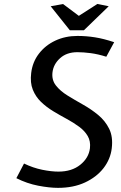

<svg xmlns="http://www.w3.org/2000/svg" viewBox="-20 -918 600 951"><path d="M462.5 -898.5 518.5 -887 395.5 -768H326L231 -887L292.5 -898L370.5 -839.5ZM267.5 12.5Q225 12.5 169.2 1.8Q113.5 -9 61 -35.5L99 -108Q143.5 -86.5 188.8 -77.2Q234 -68 269.5 -68Q335.5 -68 377.5 -101.8Q419.5 -135.5 425.5 -183.5Q429.5 -218.5 414.5 -244.2Q399.5 -270 372 -290.2Q344.5 -310.5 310.8 -328.8Q277 -347 243.5 -367.2Q210 -387.5 183.2 -413.2Q156.5 -439 142.5 -473.8Q128.5 -508.5 134.5 -556.5Q141 -611 172.8 -652.2Q204.5 -693.5 254 -716.8Q303.5 -740 363.5 -740Q407.5 -740 450.2 -733.2Q493 -726.5 545.5 -709L506.5 -637Q465.5 -650 429 -654.8Q392.5 -659.5 363.5 -659.5Q310.5 -659.5 277.8 -630Q245 -600.5 240 -560Q235.5 -522 256.8 -494.8Q278 -467.5 314 -445.2Q350 -423 390.5 -400.2Q431 -377.5 466 -348.8Q501 -320 520.8 -280Q540.5 -240 533.5 -183Q527 -129.5 492.8 -85.2Q458.5 -41 401 -14.2Q343.5 12.5 267.5 12.5Z"/></svg>

Font: Expletus Sans Medium
Style: Italic
Weight: 500
Italic angle: -7°
Version: Version 7.500